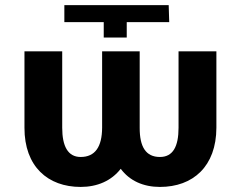

<svg xmlns="http://www.w3.org/2000/svg" viewBox="-20 -732 958 762"><path d="M385.3 -528.4V-225.1C384.9 -149.5 357.6 -109 300.1 -109C249.3 -109 226.9 -152 226.9 -225.1V-528.4H77.1V-225.1C76.7 -71 170.1 9.9 300.1 9.9C366.5 9.9 422.2 -14.6 459.2 -62.1C494.3 -14.6 548.7 9.9 614.7 9.9C746.1 9.9 838.4 -71.7 838.8 -225.1V-528.4H688.6V-225.1C688.6 -149.5 665.8 -109 614.7 -109C558.6 -109 534.1 -149.5 534.4 -225.1V-528.4ZM391.7 -644.2V-583.1H483V-644.2H651.6L649.5 -711.6H235.4V-644.2Z"/></svg>

Font: Karasuma Gothic
Style: Bold
Weight: 700
Designer: Rasmus Andersson / Ryoko Nishizuka
Foundry: Genbu
Version: Version 1.00